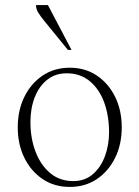

<svg xmlns="http://www.w3.org/2000/svg" viewBox="-20 -727 550 757"><path d="M255 10Q194 10 148 -21Q102 -52 76 -105Q50 -158 50 -225Q50 -292 76 -345Q102 -398 148 -429Q194 -460 255 -460Q316 -460 362 -429Q408 -398 434 -345Q460 -292 460 -225Q460 -158 434 -105Q408 -52 362 -21Q316 10 255 10ZM269 -13Q315 -13 346.5 -40.5Q378 -68 394 -112Q410 -156 410 -205Q410 -270 391 -322.5Q372 -375 334.5 -406.5Q297 -438 243 -438Q198 -438 166 -412.5Q134 -387 117 -343.5Q100 -300 100 -246Q100 -181 120.5 -128Q141 -75 178.5 -44Q216 -13 269 -13ZM248 -530 155 -644Q138 -665 130 -678.5Q122 -692 122 -707H169L262 -530Z"/></svg>

Font: Spectral ExtraLight
Style: Regular
Weight: 275
Designer: Jean-Baptiste Levee
Foundry: Production Type
Version: Version 2.001